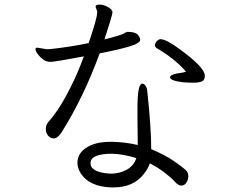

<svg xmlns="http://www.w3.org/2000/svg" viewBox="-20 -789 1040 838"><path d="M463 -31Q501 -31 532.5 -48Q564 -65 575 -99Q521 -116 470 -118Q375 -118 375 -77Q375 -36 463 -31ZM580 -317Q580 -424 601 -424Q609 -424 615.5 -414Q622 -404 623 -389Q640 -231 640 -138Q700 -113 739 -86Q778 -59 790 -47.5Q802 -36 802 -20.5Q802 -5 793.5 8Q785 21 771.5 21Q758 21 742 3Q726 -15 696 -37.5Q666 -60 634 -76Q627 -54 608 -30Q563 29 475 29H464Q371 25 334 -30Q319 -53 318 -75V-79Q318 -119 357 -144.5Q396 -170 461 -170H474Q533 -168 581 -156V-179L580 -266ZM792 -476Q744 -532 667 -577Q656 -584 656 -591.5Q656 -599 663 -608Q673 -618 680 -618Q705 -618 762 -576Q874 -495 874 -459Q874 -438 859.5 -433Q845 -428 823.5 -428Q802 -428 778 -430Q722 -437 722 -452Q722 -457 731 -461.5Q740 -466 748.5 -467.5Q757 -469 770 -471Q783 -473 792 -476ZM142 -581 185 -574 202 -575Q292 -585 367 -601Q404 -710 404 -733V-740L397 -760Q397 -769 414.5 -769Q432 -769 451.5 -758Q471 -747 471 -735.5Q471 -724 436 -617Q511 -636 521 -643Q531 -650 537 -650Q570 -650 581 -637.5Q592 -625 592 -616Q592 -601 549 -587.5Q506 -574 415 -556Q345 -364 248 -210Q231 -185 215 -185Q199 -185 189.5 -197.5Q180 -210 180 -225Q180 -240 186 -249.5Q192 -259 199.5 -266.5Q207 -274 231 -308.5Q255 -343 287.5 -407Q320 -471 346 -543Q219 -519 200.5 -519Q182 -519 168 -529.5Q154 -540 144.5 -553Q135 -566 135 -573.5Q135 -581 142 -581Z"/></svg>

Font: LXGW WenKai Mono Lite
Style: Regular
Weight: 400
Monospace: yes
Designer: LXGW / Fontworks Inc.
Foundry: LXGW / Fontworks Inc.
Version: Version 1.520; June 14, 2025